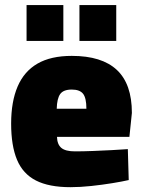

<svg xmlns="http://www.w3.org/2000/svg" viewBox="-20 -740 573 772"><path d="M263.1 12.6Q177 12.6 124.5 -14.2Q72 -41 48.4 -97.6Q24.8 -154.1 24.8 -243Q24.8 -331.4 50.9 -392.3Q77 -453.1 130.7 -484.2Q184.4 -515.3 268.5 -515.3Q389.6 -515.3 449.9 -458.8Q510.3 -402.3 510.3 -286L500.3 -189.7H209.1Q210.1 -159.1 226.7 -145.3Q243.3 -131.4 281.3 -131.4Q313.5 -131.4 352.7 -132.9Q391.9 -134.4 429.7 -136.4Q467.5 -138.4 494 -140.4L497.6 -16Q471.4 -10 431.5 -3.5Q391.7 3 347.4 7.8Q303.1 12.6 263.1 12.6ZM208.1 -302.7H327.4Q327.4 -346 314 -363Q300.6 -379.9 268.5 -379.9Q234.9 -379.9 222 -361.8Q209.1 -343.7 208.1 -302.7ZM299.4 -575.5V-719.7H447.4V-575.5ZM86.8 -575.5V-719.7H234.7V-575.5Z"/></svg>

Font: Titillium Web SemiBold
Style: Regular
Weight: 600
Designer: Mohamed Gaber, Accademia di Belle Arti di Urbino
Foundry: Kief Type Foundry, Accademia di Belle Arti di Urbino
Version: Version 3.000; ttfautohint (v1.8.4)